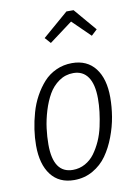

<svg xmlns="http://www.w3.org/2000/svg" viewBox="-88 -837 648 906"><g transform="rotate(-10 236.0 -384.0)"><path d="M196.8 -645 171.9 -672.9 294.9 -778.8H329.1L420.9 -670.9L393.1 -645L308.1 -728ZM193.8 11.2Q121.6 11.2 82.8 -39.6Q43.9 -90.3 43.9 -180.2Q43.9 -217.8 49.6 -256.8Q55.2 -295.9 66.7 -336.2Q78.1 -376.5 97.4 -411.6Q116.7 -446.8 141.6 -474.4Q166.5 -502 201.7 -518.1Q236.8 -534.2 277.8 -534.2Q350.1 -534.2 389.2 -483.6Q428.2 -433.1 428.2 -344.2Q428.2 -298.8 420.4 -251.7Q412.6 -204.6 394.5 -157Q376.5 -109.4 350.3 -72.3Q324.2 -35.2 283.7 -12Q243.2 11.2 193.8 11.2ZM195.8 -37.1Q227.5 -37.1 254.6 -52Q281.7 -66.9 300.3 -92.3Q318.8 -117.7 332.8 -148.9Q346.7 -180.2 354.5 -216.1Q362.3 -252 366.2 -284.7Q370.1 -317.4 370.1 -348.1Q370.1 -416.5 345.9 -451.7Q321.8 -486.8 275.9 -486.8Q237.8 -486.8 207 -465.3Q176.3 -443.8 157.2 -410.6Q138.2 -377.4 125.2 -334.7Q112.3 -292 107.2 -252.2Q102.1 -212.4 102.1 -174.8Q102.1 -37.1 195.8 -37.1Z"/></g></svg>

Font: Fira Sans Compressed Light
Style: Italic
Weight: 300
Width: 3
Italic angle: -8°
Designer: Carrois Corporate & Edenspiekermann AG
Foundry: Carrois Corporate GbR & Edenspiekermann AG
Version: Version 4.203;PS 004.203;hotconv 1.0.88;makeotf.lib2.5.64775